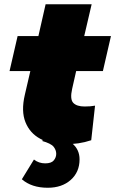

<svg xmlns="http://www.w3.org/2000/svg" viewBox="-20 -670 543 905"><path d="M281 10Q218 10 169.5 -16Q121 -42 100 -94Q79 -146 97 -223L123 -335H25L63 -500H161L195 -650H412L377 -500H503L465 -335H339L320 -251Q309 -202 325.5 -185Q342 -168 379 -168Q393 -168 405.5 -169Q418 -170 428 -172L410 -9Q380 1 349.5 5.5Q319 10 281 10ZM177 -6 223 -29Q286 -23 320.5 6Q355 35 355 81Q355 141 313.5 178Q272 215 205 215Q129 215 83 175L140 82Q163 100 193 100Q222 100 233.5 86Q245 72 245 55Q245 37 232.5 21.5Q220 6 177 -6Z"/></svg>

Font: Prodigy Sans Black
Style: Italic
Weight: 900
Italic angle: -13°
Designer: Wei Huang
Foundry: Wei Huang
Version: Version 1.003; ttfautohint (v1.8.3)